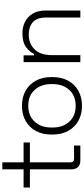

<svg xmlns="http://www.w3.org/2000/svg" viewBox="441 -1149 722 1644"><g transform="rotate(-90 802.0 -327.0)"><path d="M252 0Q213 0 193.5 -20Q174 -40 174 -76V-432H18V-486H174V-668H234V-486H404V-432H234V-84Q234 -54 264 -54H378V0Z M472 -237V-249Q472 -324 502.5 -380.5Q533 -437 588.5 -468.5Q644 -500 718 -500Q792 -500 847.5 -468.5Q903 -437 933.5 -380.5Q964 -324 964 -249V-237Q964 -162 933.5 -105.5Q903 -49 847.5 -17.5Q792 14 718 14Q644 14 588.5 -17.5Q533 -49 502.5 -105.5Q472 -162 472 -237ZM904 -239V-247Q904 -337 854 -391.5Q804 -446 718 -446Q633 -446 582.5 -391.5Q532 -337 532 -247V-239Q532 -149 582.5 -94.5Q633 -40 718 -40Q804 -40 854 -94.5Q904 -149 904 -239Z M1092 0V-486H1150V-396H1162Q1180 -435 1221 -465.5Q1262 -496 1340 -496Q1393 -496 1437 -474Q1481 -452 1507.5 -407.5Q1534 -363 1534 -296V0H1474V-292Q1474 -372 1434 -407Q1394 -442 1327 -442Q1252 -442 1202 -392.5Q1152 -343 1152 -243V0Z"/></g></svg>

Font: Space Grotesk Frontify Light
Style: Regular
Weight: 300
Designer: Florian Karsten
Version: Version 2.000